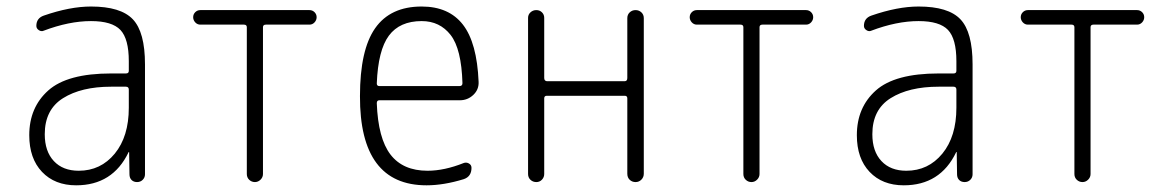

<svg xmlns="http://www.w3.org/2000/svg" viewBox="-20 -550 3540 580"><path d="M315.4 -288.1Q225.6 -288.1 170.4 -253.4Q115.2 -218.8 115.2 -144.5Q115.2 -92.8 142.6 -63.5Q169.9 -34.2 217.8 -34.2Q284.2 -34.2 326.7 -85.9Q369.1 -137.7 369.1 -224.6V-279.3Q369.1 -288.1 360.4 -288.1ZM210 9.8Q145.5 9.8 106.9 -30.8Q68.4 -71.3 68.4 -141.6Q68.4 -225.6 126 -276.9Q183.6 -328.1 315.4 -328.1H360.4Q369.1 -328.1 369.1 -335.9V-365.2Q369.1 -432.6 343.8 -459.5Q318.4 -486.3 254.9 -486.3Q188.5 -486.3 111.3 -457Q104.5 -454.1 97.2 -459Q89.8 -463.9 89.8 -471.7Q89.8 -495.1 112.3 -502.9Q191.4 -530.3 254.9 -530.3Q344.7 -530.3 381.3 -491.7Q418 -453.1 418 -355.5V-23.4Q418 -13.7 411.1 -6.8Q404.3 0 394 0Q383.8 0 377.4 -6.3Q371.1 -12.7 371.1 -23.4L370.1 -89.8Q370.1 -90.8 369.1 -90.8Q368.2 -90.8 368.2 -89.8Q320.3 9.8 210 9.8Z M585 -475.6Q576.2 -475.6 569.8 -482.4Q563.5 -489.3 563.5 -498Q563.5 -506.8 569.8 -513.2Q576.2 -519.5 585 -519.5H915Q923.8 -519.5 930.2 -513.2Q936.5 -506.8 936.5 -498Q936.5 -489.3 930.2 -482.4Q923.8 -475.6 915 -475.6H783.2Q774.4 -475.6 774.4 -467.8V-24.4Q774.4 -14.6 767.1 -7.3Q759.8 0 750 0Q740.2 0 732.9 -6.8Q725.6 -13.7 725.6 -24.4V-467.8Q725.6 -475.6 716.8 -475.6Z M1253.9 -486.3Q1187.5 -486.3 1154.8 -442.4Q1122.1 -398.4 1118.2 -297.9Q1118.2 -290 1126 -290H1368.2Q1377 -290 1377 -298.8Q1374 -402.3 1341.3 -444.3Q1308.6 -486.3 1253.9 -486.3ZM1268.6 9.8Q1066.4 9.8 1067.4 -259.8Q1067.4 -399.4 1113.3 -464.8Q1159.2 -530.3 1253.9 -530.3Q1335.9 -530.3 1378.4 -475.6Q1420.9 -420.9 1425.8 -302.7Q1426.8 -279.3 1409.7 -263.2Q1392.6 -247.1 1369.1 -247.1H1126Q1118.2 -247.1 1118.2 -238.3Q1122.1 -131.8 1159.7 -83Q1197.3 -34.2 1271.5 -34.2Q1322.3 -34.2 1380.9 -57.6Q1388.7 -60.5 1396.5 -56.2Q1404.3 -51.8 1404.3 -43Q1404.3 -16.6 1380.9 -8.8Q1320.3 9.8 1268.6 9.8Z M1575.2 -24.4V-496.1Q1575.2 -505.9 1582.5 -512.7Q1589.8 -519.5 1600.1 -519.5Q1610.4 -519.5 1617.2 -512.7Q1624 -505.9 1624 -496.1V-314.5Q1624 -305.7 1631.8 -304.7H1867.2Q1875 -304.7 1875 -314.5V-495.1Q1875 -505.9 1882.3 -512.7Q1889.6 -519.5 1899.9 -519.5Q1910.2 -519.5 1917.5 -512.7Q1924.8 -505.9 1924.8 -495.1V-25.4Q1924.8 -14.6 1917.5 -7.3Q1910.2 0 1899.9 0Q1889.6 0 1882.3 -6.8Q1875 -13.7 1875 -25.4V-252.9Q1875 -260.7 1867.2 -260.7H1631.8Q1624 -260.7 1624 -252.9V-24.4Q1624 -14.6 1617.2 -7.3Q1610.4 0 1600.1 0Q1589.8 0 1582.5 -6.8Q1575.2 -13.7 1575.2 -24.4Z M2085 -475.6Q2076.2 -475.6 2069.8 -482.4Q2063.5 -489.3 2063.5 -498Q2063.5 -506.8 2069.8 -513.2Q2076.2 -519.5 2085 -519.5H2415Q2423.8 -519.5 2430.2 -513.2Q2436.5 -506.8 2436.5 -498Q2436.5 -489.3 2430.2 -482.4Q2423.8 -475.6 2415 -475.6H2283.2Q2274.4 -475.6 2274.4 -467.8V-24.4Q2274.4 -14.6 2267.1 -7.3Q2259.8 0 2250 0Q2240.2 0 2232.9 -6.8Q2225.6 -13.7 2225.6 -24.4V-467.8Q2225.6 -475.6 2216.8 -475.6Z M2815.4 -288.1Q2725.6 -288.1 2670.4 -253.4Q2615.2 -218.8 2615.2 -144.5Q2615.2 -92.8 2642.6 -63.5Q2669.9 -34.2 2717.8 -34.2Q2784.2 -34.2 2826.7 -85.9Q2869.1 -137.7 2869.1 -224.6V-279.3Q2869.1 -288.1 2860.4 -288.1ZM2710 9.8Q2645.5 9.8 2606.9 -30.8Q2568.4 -71.3 2568.4 -141.6Q2568.4 -225.6 2626 -276.9Q2683.6 -328.1 2815.4 -328.1H2860.4Q2869.1 -328.1 2869.1 -335.9V-365.2Q2869.1 -432.6 2843.8 -459.5Q2818.4 -486.3 2754.9 -486.3Q2688.5 -486.3 2611.3 -457Q2604.5 -454.1 2597.2 -459Q2589.8 -463.9 2589.8 -471.7Q2589.8 -495.1 2612.3 -502.9Q2691.4 -530.3 2754.9 -530.3Q2844.7 -530.3 2881.3 -491.7Q2918 -453.1 2918 -355.5V-23.4Q2918 -13.7 2911.1 -6.8Q2904.3 0 2894 0Q2883.8 0 2877.4 -6.3Q2871.1 -12.7 2871.1 -23.4L2870.1 -89.8Q2870.1 -90.8 2869.1 -90.8Q2868.2 -90.8 2868.2 -89.8Q2820.3 9.8 2710 9.8Z M3085 -475.6Q3076.2 -475.6 3069.8 -482.4Q3063.5 -489.3 3063.5 -498Q3063.5 -506.8 3069.8 -513.2Q3076.2 -519.5 3085 -519.5H3415Q3423.8 -519.5 3430.2 -513.2Q3436.5 -506.8 3436.5 -498Q3436.5 -489.3 3430.2 -482.4Q3423.8 -475.6 3415 -475.6H3283.2Q3274.4 -475.6 3274.4 -467.8V-24.4Q3274.4 -14.6 3267.1 -7.3Q3259.8 0 3250 0Q3240.2 0 3232.9 -6.8Q3225.6 -13.7 3225.6 -24.4V-467.8Q3225.6 -475.6 3216.8 -475.6Z"/></svg>

Font: Rounded-X Mgen+ 2m light
Style: Regular
Weight: 200
Designer: [Source Han Sans]
Ryoko NISHIZUKA  (kana & ideographs); Paul D. Hunt (Latin, Greek & Cyrillic); Wenlong ZHANG  (bopomofo
Version: Version 1.059.20150602